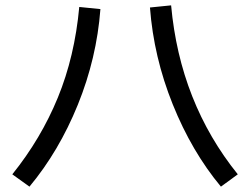

<svg xmlns="http://www.w3.org/2000/svg" viewBox="-20 -734 934 717"><path d="M276 -708 355 -700Q341 -516 270.5 -342.5Q200 -169 90 -37L26 -83Q133 -216 196 -369.5Q259 -523 276 -708ZM540 -706 619 -714Q652 -351 868 -83L805 -37Q696 -168 625 -344.5Q554 -521 540 -706Z"/></svg>

Font: Kakao Big Sans
Style: Regular
Weight: 400
Designer: Park Young-rak; Lee Sang-min; Kim Jung-jin; Min Bon; Park Min-gyu;
Foundry: Kakao Corporation
Version: Version 2.003